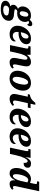

<svg xmlns="http://www.w3.org/2000/svg" viewBox="1894 -2759 1040 4998"><g transform="rotate(90 2414.0 -260.0)"><path d="M154 240C339 240 456 160 456 30C456 -50 408 -91 309 -102L210 -112C180 -115 155 -120 155 -143C155 -160 183 -186 210 -191C225 -188 240 -187 261 -187C422 -187 486 -298 486 -394C486 -431 475 -459 459 -481C474 -488 486 -495 505 -495C532 -495 540 -482 538 -452C584 -452 597 -495 597 -528C597 -557 579 -581 540 -581C496 -581 462 -551 429 -513C404 -536 362 -546 319 -546C156 -546 82 -422 82 -327C82 -270 107 -232 144 -210C82 -185 38 -136 38 -88C38 -48 58 -25 82 -10C7 3 -65 46 -65 118C-65 194 -2 240 154 240ZM258 -254C230 -254 209 -273 209 -315C209 -384 238 -478 298 -478C329 -478 348 -457 348 -415C348 -346 321 -254 258 -254ZM168 176C82 176 61 146 61 112C61 65 100 28 153 23L216 29C290 36 318 50 318 87C318 134 270 176 168 176Z M799 10C927 10 994 -57 994 -115C994 -131 991 -145 985 -154C958 -111 906 -72 847 -72C782 -72 745 -116 745 -183C745 -203 747 -216 748 -223H786C940 -223 1066 -309 1066 -428C1066 -503 1013 -546 921 -546C700 -546 585 -344 585 -193C585 -60 686 10 799 10ZM754 -284C768 -383 814 -482 875 -482C906 -482 918 -455 918 -421C918 -331 847 -284 762 -284Z M1700 -63 1678 -99C1652 -80 1638 -75 1622 -75C1600 -75 1591 -96 1591 -125C1591 -149 1599 -185 1607 -221L1624 -306C1632 -346 1643 -399 1643 -430C1643 -493 1616 -546 1530 -546C1450 -546 1396 -515 1342 -440V-536H1124L1113 -479H1140C1172 -479 1179 -471 1179 -448C1179 -428 1175 -412 1172 -399L1089 0H1253L1301 -214C1319 -312 1377 -454 1427 -454C1462 -454 1469 -427 1469 -397C1469 -367 1456 -303 1451 -283L1438 -215C1428 -170 1423 -138 1422 -111C1419 -37 1459 10 1539 10C1621 10 1669 -27 1700 -63Z M1956 10C2178 10 2275 -197 2275 -339C2275 -486 2186 -546 2077 -546C1855 -546 1756 -335 1756 -197C1756 -54 1845 10 1956 10ZM1979 -68C1938 -68 1915 -102 1915 -166C1915 -271 1972 -473 2055 -473C2095 -473 2118 -442 2118 -378C2118 -274 2067 -68 1979 -68Z M2486 10C2573 10 2626 -27 2669 -71L2648 -107C2621 -90 2601 -78 2575 -78C2548 -78 2531 -95 2531 -126C2531 -142 2534 -165 2542 -205L2600 -464H2715L2730 -536H2616L2643 -659H2590C2516 -552 2428 -518 2378 -519L2365 -464H2432L2374 -198C2365 -160 2361 -123 2361 -106C2361 -30 2417 10 2486 10Z M2957 10C3085 10 3152 -57 3152 -115C3152 -131 3149 -145 3143 -154C3116 -111 3064 -72 3005 -72C2940 -72 2903 -116 2903 -183C2903 -203 2905 -216 2906 -223H2944C3098 -223 3224 -309 3224 -428C3224 -503 3171 -546 3079 -546C2858 -546 2743 -344 2743 -193C2743 -60 2844 10 2957 10ZM2912 -284C2926 -383 2972 -482 3033 -482C3064 -482 3076 -455 3076 -421C3076 -331 3005 -284 2920 -284Z M3468 10C3596 10 3663 -57 3663 -115C3663 -131 3660 -145 3654 -154C3627 -111 3575 -72 3516 -72C3451 -72 3414 -116 3414 -183C3414 -203 3416 -216 3417 -223H3455C3609 -223 3735 -309 3735 -428C3735 -503 3682 -546 3590 -546C3369 -546 3254 -344 3254 -193C3254 -60 3355 10 3468 10ZM3423 -284C3437 -383 3483 -482 3544 -482C3575 -482 3587 -455 3587 -421C3587 -331 3516 -284 3431 -284Z M3758 0H3922L3956 -156C3995 -335 4058 -460 4111 -460C4146 -460 4158 -417 4155 -354C4231 -354 4281 -390 4281 -465C4281 -516 4248 -547 4173 -547C4096 -547 4051 -497 4009 -413H4005L4024 -536H3803L3791 -479H3817C3841 -479 3849 -471 3849 -451C3849 -428 3845 -408 3841 -390Z M4427 10C4500 10 4554 -28 4607 -134H4612C4609 -125 4607 -111 4607 -102C4607 -16 4645 10 4703 10C4780 10 4816 -24 4852 -53L4834 -95C4826 -87 4810 -75 4793 -75C4771 -75 4757 -89 4757 -120C4757 -140 4768 -184 4775 -213L4893 -760H4645L4634 -703H4667C4698 -703 4705 -694 4705 -680C4705 -658 4702 -645 4697 -623L4690 -591C4686 -576 4678 -540 4675 -520C4651 -534 4613 -546 4577 -546C4395 -546 4288 -324 4288 -167C4288 -65 4329 10 4427 10ZM4497 -76C4468 -76 4449 -90 4449 -164C4449 -270 4507 -476 4601 -476C4621 -476 4647 -466 4662 -451L4627 -291C4602 -172 4547 -76 4497 -76Z"/></g></svg>

Font: Noto Serif SemiCondensed Extra
Style: Italic
Weight: 800
Width: 4
Italic angle: -12°
Designer: Monotype Design Team
Foundry: Monotype Imaging Inc.
Version: Version 1.901